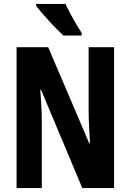

<svg xmlns="http://www.w3.org/2000/svg" viewBox="-20 -953 662 973"><path d="M558.1 0H397L188 -498H184.1Q187 -463.4 188.7 -432.9Q190.4 -402.3 191.2 -377Q191.9 -351.6 191.9 -331.1V0H64V-713.9H224.1L432.1 -227.1H436Q434.1 -260.7 432.6 -289.8Q431.2 -318.8 430.2 -343.8Q429.2 -368.7 429.2 -389.2V-713.9H558.1ZM312 -933.1Q321.3 -912.1 336.4 -883.5Q351.6 -855 367.4 -828.4Q383.3 -801.8 394 -786.1V-772.9H301.3Q288.1 -784.7 268.8 -804.2Q249.5 -823.7 228.8 -846.2Q208 -868.7 190.4 -889.4Q172.9 -910.2 163.1 -923.8V-933.1Z"/></svg>

Font: Open Sans Condensed
Style: Regular
Weight: 400
Width: 3
Designer: Monotype Design Team
Foundry: Monotype Imaging Inc.
Version: Version 3.000